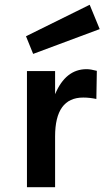

<svg xmlns="http://www.w3.org/2000/svg" viewBox="-20 -785 456 805"><path d="M89 -633 356 -765 398 -663 119 -559ZM93 0V-487H211V-390Q255 -495 343 -495Q360 -495 386 -488L384 -370Q356 -376 329 -376Q211 -376 211 -213V0Z"/></svg>

Font: Karmilla
Style: Bold
Weight: 700
Designer: Jonathan Pinhorn
Version: Version 1.000